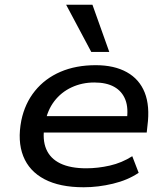

<svg xmlns="http://www.w3.org/2000/svg" viewBox="-20 -781 705 810"><path d="M333 9Q232 9 167.5 -25Q103 -59 78 -122.5Q53 -186 70 -273Q85 -345 127.5 -397.5Q170 -450 235 -478Q300 -506 384 -506Q462 -506 515 -476.5Q568 -447 590.5 -390.5Q613 -334 602 -250L599 -222H142L152 -291H539L514 -269Q523 -324 509 -360Q495 -396 462 -414.5Q429 -433 378 -433Q326 -433 282 -412.5Q238 -392 209 -354Q180 -316 170 -262L168 -251Q158 -192 175 -152Q192 -112 234.5 -91.5Q277 -71 344 -71Q393 -71 443.5 -82.5Q494 -94 538 -122L565 -52Q519 -21 456.5 -6Q394 9 333 9ZM365 -562 259 -761H370L441 -562Z"/></svg>

Font: Nunito Sans 7pt SemiExpanded Medium
Style: Italic
Weight: 500
Width: 6
Italic angle: -9°
Designer: Vernon Adams
Foundry: Vernon Adams
Version: Version 3.101;gftools[0.9.27]